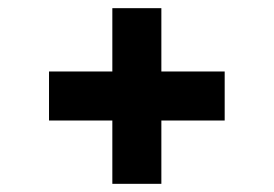

<svg xmlns="http://www.w3.org/2000/svg" viewBox="-20 -515 670 470"><path d="M100 -220H255V-65H375V-220H530V-340H375V-495H255V-340H100Z"/></svg>

Font: Grotesk 03
Style: Bold
Weight: 500
Designer: Frank Adebiaye, contributions by Jérémy Landes, Ariel Martín Pérez
Foundry: Velvetyne Type Foundry
Version: Version 3.000;Glyphs 3.1.2 (3150)